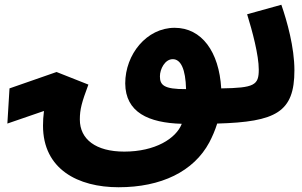

<svg xmlns="http://www.w3.org/2000/svg" viewBox="-20 -516 1271 808"><path d="M861 83C873 60 885 33 894 4C1142 -3 1219 -44 1219 -220C1219 -317 1188 -427 1164 -496L1020 -456C1042 -385 1069 -284 1069 -223C1069 -158 1051 -146 911 -144C902 -298 829 -399 715 -399C597 -399 507 -287 507 -165C508 -43 605 1 745 5C721 67 633 122 503 122C383 122 316 70 316 -13C316 -56 324 -85 352 -160L218 -213L20 -144L11 4L165 -49C162 -26 161 -5 161 13C161 196 308 272 479 272C658 272 795 206 861 83ZM653 -195C653 -225 674 -267 707 -267C741 -267 761 -225 763 -141C668 -140 653 -159 653 -195Z"/></svg>

Font: Noto Sans Arabic UI SmCn XBd
Style: Regular
Weight: 800
Width: 4
Designer: Monotype Design Team, Nadine Chahine and Nizar Qandah
Foundry: Monotype Imaging Inc.
Version: Version 2.010